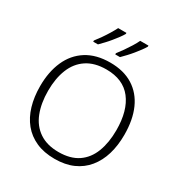

<svg xmlns="http://www.w3.org/2000/svg" viewBox="-215 -1103 1199 1268"><g transform="rotate(30 384.0 -469.0)"><path d="M705 -358Q705 -276 685 -209Q665 -142 624.5 -92.5Q584 -43 524 -16.5Q464 10 384 10Q303 10 242.5 -17Q182 -44 142 -93Q102 -142 82 -209.5Q62 -277 62 -359Q62 -468 98.5 -550.5Q135 -633 207.5 -679Q280 -725 387 -725Q490 -725 561 -680.5Q632 -636 668.5 -554Q705 -472 705 -358ZM123 -359Q123 -264 151 -192.5Q179 -121 237.5 -81.5Q296 -42 384 -42Q474 -42 531.5 -81Q589 -120 616.5 -191.5Q644 -263 644 -358Q644 -507 579.5 -590Q515 -673 387 -673Q298 -673 239 -634Q180 -595 151.5 -524Q123 -453 123 -359ZM548 -940Q539 -924 524.5 -904.5Q510 -885 492.5 -863.5Q475 -842 457 -823Q439 -804 423 -788H387V-797Q403 -817 421.5 -843.5Q440 -870 457.5 -898Q475 -926 485 -948H548ZM380 -940Q371 -924 356.5 -904.5Q342 -885 324.5 -863.5Q307 -842 289 -823Q271 -804 255 -788H219V-797Q235 -817 253.5 -843.5Q272 -870 289 -898Q306 -926 317 -948H380Z"/></g></svg>

Font: Noto Sans Devanagari Light
Style: Regular
Weight: 300
Version: Version 2.003